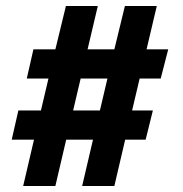

<svg xmlns="http://www.w3.org/2000/svg" viewBox="-20 -669 607 638"><path d="M289 -205H200L164 -51H57L93 -205H19L41 -302H116L141 -408H69L91 -505H164L199 -649H305L271 -505H360L395 -649H501L467 -505H539L514 -408H444L419 -302H488L464 -205H396L360 -51H253ZM223 -302H312L337 -408H248Z"/></svg>

Font: PTSans
Style: Bold
Weight: 700
Designer: A.Korolkova, O.Umpeleva, V.Yefimov
Foundry: ParaType Ltd
Version: Version 2.003W OFL